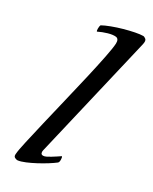

<svg xmlns="http://www.w3.org/2000/svg" viewBox="-201 -808 693 870"><g transform="rotate(30 145.5 -373.5)"><path d="M138 -84Q136 -76 138.5 -69.5Q141 -63 150 -63Q157 -63 166 -67.5Q175 -72 185 -78Q195 -84 205.5 -91Q216 -98 225 -104Q229 -100 229 -88Q229 -80 228 -77Q227 -74 225 -71Q211 -60 189.5 -46.5Q168 -33 144.5 -20.5Q121 -8 98.5 1.5Q76 11 60 13Q52 13 44.5 8.5Q37 4 39 -10Q40 -27 51 -76Q62 -125 77.5 -191Q93 -257 111 -331.5Q129 -406 144.5 -473.5Q160 -541 170.5 -593.5Q181 -646 182 -668Q183 -692 167 -695Q151 -697 126.5 -690Q102 -683 80 -672Q77 -675 77 -686Q77 -699 80 -705Q96 -714 122.5 -724Q149 -734 177.5 -742Q206 -750 231.5 -755Q257 -760 272 -760Q278 -760 286 -753.5Q294 -747 289 -726Z"/></g></svg>

Font: Lusitana
Style: Italic
Weight: 400
Italic angle: -12°
Designer: Ana Paula Megda
Foundry: Ana Paula Megda
Version: Version 1.000; ttfautohint (v1.1) -l 8 -r 50 -G 200 -x 14 -D